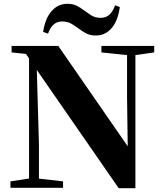

<svg xmlns="http://www.w3.org/2000/svg" viewBox="-20 -989 865 1011"><path d="M207 -821Q218 -893 252 -931Q286 -969 335 -969Q363 -969 383.5 -959Q404 -949 420 -936Q439 -922 460 -908.5Q481 -895 510 -895Q539 -895 557 -912.5Q575 -930 586 -961L611 -952Q601 -879 567.5 -840.5Q534 -802 484 -802Q456 -802 436 -812Q416 -822 399 -835Q380 -849 358.5 -862.5Q337 -876 306 -876Q281 -876 262.5 -860Q244 -844 233 -812ZM35 0V-34L140 -50H171L312 -34V0ZM133 0V-718H171L185 -230V0ZM514 -713V-747H792V-713L687 -698H657ZM605 2 159 -642 156 -646 117 -705 41 -713V-747H287L673 -189L653 -182L649 -478V-747H693V2Z"/></svg>

Font: Noto Serif JP Black
Style: Regular
Weight: 900
Designer: Ryoko NISHIZUKA 西塚涼子 (kana & ideographs); Frank Grießhammer (Latin, Greek & Cyrillic); Wenlong ZHANG 张文龙 (bopomofo); San
Foundry: Adobe
Version: Version 2.003-H1;hotconv 1.1.1;makeotfexe 2.6.0